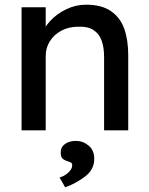

<svg xmlns="http://www.w3.org/2000/svg" viewBox="-20 -556 635 819"><path d="M527 -320V0H424V-313Q424 -354 413.5 -383Q403 -412 378.5 -428Q354 -444 313 -442Q274 -442 242.5 -425.5Q211 -409 193 -380.5Q175 -352 175 -318V0H72V-525H175V-417L157 -405Q166 -436 194 -466.5Q222 -497 262.5 -516.5Q303 -536 347 -536Q414 -536 454 -508Q494 -480 510.5 -432Q527 -384 527 -320ZM288 149Q288 141 283.5 138Q279 135 269 132Q255 128 247 120.5Q239 113 239 94Q239 71 257.5 58Q276 45 304 45Q334 45 358 65Q382 85 382 122Q382 168 341.5 198Q301 228 258 243L234 201Q254 196 271 180.5Q288 165 288 149Z"/></svg>

Font: Lexend
Style: Regular
Weight: 400
Designer: Thomas Jockin
Foundry: Lexend
Version: Version 1.000